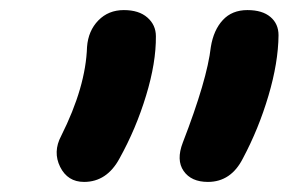

<svg xmlns="http://www.w3.org/2000/svg" viewBox="-20 -763 567 377"><path d="M388.2 -405.8Q355.5 -405.8 340.6 -427.2Q325.7 -448.7 338.9 -482.9Q386.7 -606.4 394 -670.9Q399.4 -704.1 417.5 -723.6Q435.5 -743.2 465.8 -743.2Q495.1 -743.2 511 -729.7Q526.9 -716.3 526.9 -693.8Q526.4 -640.1 507.1 -575Q487.8 -509.8 457 -452.1Q433.6 -405.8 388.2 -405.8ZM145 -405.8Q112.8 -405.8 98.1 -435.3Q83.5 -464.8 100.1 -496.1Q148.4 -592.3 150.9 -670.9Q153.3 -702.6 173.1 -722.9Q192.9 -743.2 223.1 -743.2Q252.9 -743.2 269.5 -728.5Q286.1 -713.9 286.1 -691.9Q286.6 -640.1 266.8 -575.2Q247.1 -510.3 214.8 -452.1Q189.9 -405.8 145 -405.8Z"/></svg>

Font: Shantell Sans Irregular Bouncy
Style: Italic
Weight: 600
Italic angle: -11.31°
Designer: Stephen Nixon, Anya Danilova, Shantell Martin
Foundry: Arrow Type
Version: Version 1.006;[9816181b4]